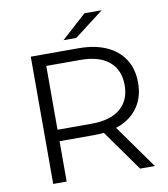

<svg xmlns="http://www.w3.org/2000/svg" viewBox="-94 -960 911 1040"><g transform="rotate(-10 361.5 -440.5)"><path d="M114 0V-700H376Q465 -700 529 -671.5Q593 -643 627.5 -589.5Q662 -536 662 -460Q662 -386 627.5 -332.5Q593 -279 529 -250Q516 -245 502 -240L673 0H592L432 -225Q406 -222 376 -222H188V0ZM188 -636V-285H374Q479 -285 533.5 -331Q588 -377 588 -460Q588 -544 533.5 -590Q479 -636 374 -636ZM304 -757 441 -881H536L374 -757Z"/></g></svg>

Font: Modern
Style: Small
Weight: 400
Designer: Julieta Ulanovsky
Foundry: Julieta Ulanovsky
Version: Version 8.000